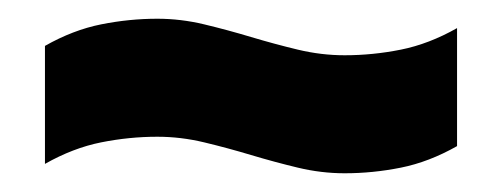

<svg xmlns="http://www.w3.org/2000/svg" viewBox="-20 -446 536 205"><path d="M28 -397Q58 -414 88 -420Q118 -426 148 -426Q173 -426 198 -420Q223 -414 248 -406.5Q273 -399 298 -393Q323 -387 348 -387Q378 -387 408 -393Q438 -399 468 -416V-290Q438 -273 408 -267Q378 -261 348 -261Q323 -261 298 -267Q273 -273 248 -280.5Q223 -288 198 -294Q173 -300 148 -300Q118 -300 88 -294Q58 -288 28 -271Z"/></svg>

Font: Ranchers
Style: Regular
Weight: 400
Designer: Pablo Impallari, Brenda Gallo
Foundry: Pablo Impallari, Brenda Gallo
Version: Version 1.000; ttfautohint (v0.8) -G 200 -r 50